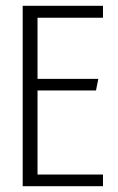

<svg xmlns="http://www.w3.org/2000/svg" viewBox="-20 -640 404 660"><path d="M58 -620H334V-579H109V-369H318L310 -329H109V-40H334V0H58Z"/></svg>

Font: Smooch Sans
Style: Regular
Weight: 400
Designer: Robert E. Leuschke
Foundry: Robert E. Leuschke
Version: Version 1.010; ttfautohint (v1.8.3)